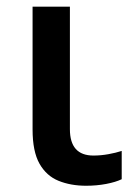

<svg xmlns="http://www.w3.org/2000/svg" viewBox="-20 -561 414 590"><path d="M194.8 -540.5V-164.1Q194.8 -83 267.1 -83Q290 -83 313 -87.2Q335.9 -91.3 354 -97.2V-10.3Q335.9 -1.5 306.4 4.2Q276.9 9.8 244.6 9.8Q197.3 9.8 159.9 -5.4Q122.6 -20.5 101.3 -58.1Q80.1 -95.7 80.1 -163.1V-540.5Z"/></svg>

Font: Open Sans SemiBold
Style: Regular
Weight: 600
Designer: Monotype Design Team
Foundry: Monotype Imaging Inc.
Version: Version 3.003; ttfautohint (v1.8.4)